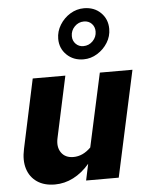

<svg xmlns="http://www.w3.org/2000/svg" viewBox="-57 -880 714 932"><g transform="rotate(-5 300.0 -414.0)"><path d="M173 6Q121 6 86.5 -17.5Q52 -41 39 -82.5Q26 -124 38 -179L110 -516H269L205 -219Q195 -175 214.5 -147Q234 -119 274 -119Q320 -119 359 -158L437 -516H596L484 0H325L342 -80Q306 -38 263 -16Q220 6 173 6ZM364.2 -587Q315 -587 282.5 -618.5Q250 -650 250 -697Q250 -733 269.5 -764.5Q289 -796 320.1 -815Q351.3 -834 387 -834Q437.3 -834 469.1 -802.5Q501 -771 501 -723.8Q501 -687.5 482 -656.8Q463 -626 431.5 -606.5Q400 -587 364.2 -587ZM368.8 -651Q396 -651 415 -670.5Q434 -690 434 -717Q434 -739.6 419.4 -754.8Q404.7 -770 381.6 -770Q355 -770 336 -750.6Q317 -731.2 317 -704Q317 -681.4 331.9 -666.2Q346.8 -651 368.8 -651Z"/></g></svg>

Font: Red Hat Mono
Style: Italic
Weight: 400
Italic angle: -12°
Monospace: yes
Designer: Pentagram, MCKL
Foundry: MCKL
Version: Version 1.030